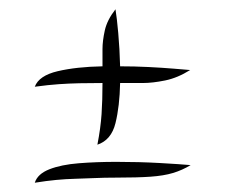

<svg xmlns="http://www.w3.org/2000/svg" viewBox="-20 -424 501 414"><path d="M190 -112Q197 -148 199 -178Q201 -208 201 -245Q173 -245 151 -244.5Q129 -244 107 -242.5Q85 -241 55 -237Q64 -261 104.5 -270.5Q145 -280 201 -281V-318Q201 -336 206 -358.5Q211 -381 229 -404Q232 -386 235 -352.5Q238 -319 239 -281Q270 -281 300 -279.5Q330 -278 354 -276Q378 -274 390 -273Q363 -256 336 -250.5Q309 -245 288 -245H239Q238 -195 229 -158.5Q220 -122 190 -112ZM55 -30Q61 -49 86.5 -59Q112 -69 150 -72Q188 -75 231 -75Q280 -75 324.5 -72.5Q369 -70 391 -68Q373 -57 353 -51Q333 -45 304.5 -43Q276 -41 230 -41Q205 -41 183.5 -40Q162 -39 142 -38.5Q122 -38 101 -36Q80 -34 55 -30Z"/></svg>

Font: Dancing Script Medium
Style: Regular
Weight: 500
Designer: Pablo Impallari
Foundry: Pablo Impallari
Version: Version 2.000